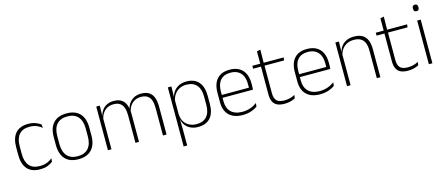

<svg xmlns="http://www.w3.org/2000/svg" viewBox="-52 -1277 4799 2067"><g transform="rotate(-15 2347.5 -243.5)"><path d="M245 10Q150 10 102.5 -44.2Q55 -98.5 55 -199.5V-287.5Q55 -388.5 102.5 -442.5Q150 -496.5 245 -496.5Q278.5 -496.5 304.8 -489.5Q331 -482.5 350.5 -472.2Q370 -462 383 -451.5L387 -413.5Q363.5 -434 330 -448.2Q296.5 -462.5 248.5 -462.5Q172 -462.5 133.2 -417.5Q94.5 -372.5 94.5 -287V-200.5Q94.5 -116 133.2 -70.5Q172 -25 250 -25Q299.5 -25 333.5 -39.5Q367.5 -54 391 -74L386.5 -35.5Q366 -19 331.5 -4.5Q297 10 245 10Z M672 12Q574.5 12 524.2 -43Q474 -98 474 -201V-286.5Q474 -389.5 524.5 -444Q575 -498.5 672 -498.5Q769 -498.5 819.8 -444Q870.5 -389.5 870.5 -286.5V-201Q870.5 -98 819.8 -43Q769 12 672 12ZM672 -21.5Q749 -21.5 789.8 -67.2Q830.5 -113 830.5 -199.5V-288Q830.5 -374 790 -419.5Q749.5 -465 672 -465Q594.5 -465 554 -419.5Q513.5 -374 513.5 -288V-199.5Q513.5 -113 554 -67.2Q594.5 -21.5 672 -21.5Z M1614.5 0V-308.5Q1614.5 -356.5 1602.8 -391Q1591 -425.5 1564 -444Q1537 -462.5 1492 -462.5Q1450.5 -462.5 1419.5 -445Q1388.5 -427.5 1369.2 -397.2Q1350 -367 1344 -328.5L1332.5 -361.5H1339.5Q1345 -396.5 1365.5 -427.5Q1386 -458.5 1420.2 -477.5Q1454.5 -496.5 1503 -496.5Q1558 -496.5 1591.2 -474.5Q1624.5 -452.5 1639.5 -411.2Q1654.5 -370 1654.5 -312V0ZM1001 0V-486.5H1040.5L1038 -362L1040.5 -360.5V0ZM1308 0V-308Q1308 -356.5 1296 -391Q1284 -425.5 1257.5 -444Q1231 -462.5 1186 -462.5Q1143.5 -462.5 1112.2 -444.5Q1081 -426.5 1062.2 -395.2Q1043.5 -364 1037 -324L1025 -356H1036Q1041 -394 1060.8 -426Q1080.5 -458 1114.5 -477.2Q1148.5 -496.5 1197 -496.5Q1263.5 -496.5 1299.2 -462Q1335 -427.5 1344 -359.5Q1346 -348.5 1346.8 -337.5Q1347.5 -326.5 1347.5 -315V0Z M2005.5 10Q1957 10 1919.5 -8.8Q1882 -27.5 1859.5 -61.5Q1837 -95.5 1834.5 -141H1821.5L1837 -177.5Q1839.5 -126.5 1861.5 -92.2Q1883.5 -58 1919 -41Q1954.5 -24 1997.5 -24Q2071.5 -24 2111 -68.2Q2150.5 -112.5 2150.5 -197V-289.5Q2150.5 -374 2111.2 -418.5Q2072 -463 1996.5 -463Q1953.5 -463 1919.8 -445.2Q1886 -427.5 1864.2 -396Q1842.5 -364.5 1835 -322.5L1822 -354H1834Q1839.5 -393.5 1861.2 -425.8Q1883 -458 1919.8 -477.2Q1956.5 -496.5 2007.5 -496.5Q2096.5 -496.5 2143.2 -442.8Q2190 -389 2190 -287.5V-199Q2190 -97 2142.8 -43.5Q2095.5 10 2005.5 10ZM1799 172V-486.5H1838.5L1836 -361L1837 -346V-138.5L1836 -128L1838.5 4.5V172Z M2503 10Q2405 10 2352.5 -41.2Q2300 -92.5 2300 -187V-290.5Q2300 -391.5 2348.5 -445Q2397 -498.5 2490 -498.5Q2552 -498.5 2594.2 -474.2Q2636.5 -450 2658.2 -404.8Q2680 -359.5 2680 -295.5V-278Q2680 -265.5 2679.5 -252.8Q2679 -240 2677.5 -225.5H2641Q2641.5 -245.5 2641.5 -263.2Q2641.5 -281 2641.5 -296Q2641.5 -350.5 2624.2 -388Q2607 -425.5 2573.2 -445.2Q2539.5 -465 2490 -465Q2416 -465 2377.5 -421Q2339 -377 2339 -293V-245V-239V-184.5Q2339 -147 2350 -117.5Q2361 -88 2382.2 -67.2Q2403.5 -46.5 2435 -35.5Q2466.5 -24.5 2508 -24.5Q2555 -24.5 2595.5 -38.5Q2636 -52.5 2671.5 -78.5L2667 -40Q2636.5 -17 2594.8 -3.5Q2553 10 2503 10ZM2320 -225.5V-257.5H2667.5V-225.5Z M2970.5 9.5Q2919 9.5 2887.2 -5.8Q2855.5 -21 2840.5 -52.2Q2825.5 -83.5 2825.5 -130.5V-459H2865V-134.5Q2865 -79 2890.8 -52.5Q2916.5 -26 2977.5 -26Q3008 -26 3037.2 -33.2Q3066.5 -40.5 3093 -55.5L3088.5 -18.5Q3065.5 -6 3034.2 1.8Q3003 9.5 2970.5 9.5ZM2738 -443V-475.5H3087L3083 -443ZM2826 -469.5V-612.5L2866 -621L2864 -469.5Z M3365 10Q3267 10 3214.5 -41.2Q3162 -92.5 3162 -187V-290.5Q3162 -391.5 3210.5 -445Q3259 -498.5 3352 -498.5Q3414 -498.5 3456.2 -474.2Q3498.5 -450 3520.2 -404.8Q3542 -359.5 3542 -295.5V-278Q3542 -265.5 3541.5 -252.8Q3541 -240 3539.5 -225.5H3503Q3503.5 -245.5 3503.5 -263.2Q3503.5 -281 3503.5 -296Q3503.5 -350.5 3486.2 -388Q3469 -425.5 3435.2 -445.2Q3401.5 -465 3352 -465Q3278 -465 3239.5 -421Q3201 -377 3201 -293V-245V-239V-184.5Q3201 -147 3212 -117.5Q3223 -88 3244.2 -67.2Q3265.5 -46.5 3297 -35.5Q3328.5 -24.5 3370 -24.5Q3417 -24.5 3457.5 -38.5Q3498 -52.5 3533.5 -78.5L3529 -40Q3498.5 -17 3456.8 -3.5Q3415 10 3365 10ZM3182 -225.5V-257.5H3529.5V-225.5Z M3998 0V-308Q3998 -356 3985 -390.5Q3972 -425 3942.5 -443.8Q3913 -462.5 3863.5 -462.5Q3818 -462.5 3784 -444.5Q3750 -426.5 3729.5 -395.2Q3709 -364 3702 -324L3691 -356H3701Q3706.5 -394 3727.5 -426Q3748.5 -458 3785.5 -477.2Q3822.5 -496.5 3874.5 -496.5Q3934 -496.5 3969.8 -474.2Q4005.5 -452 4021.5 -410.8Q4037.5 -369.5 4037.5 -311.5V0ZM3666 0V-486.5H3705.5L3703 -362.5L3705.5 -361V0Z M4346.5 9.5Q4295 9.5 4263.2 -5.8Q4231.5 -21 4216.5 -52.2Q4201.5 -83.5 4201.5 -130.5V-459H4241V-134.5Q4241 -79 4266.8 -52.5Q4292.5 -26 4353.5 -26Q4384 -26 4413.2 -33.2Q4442.5 -40.5 4469 -55.5L4464.5 -18.5Q4441.5 -6 4410.2 1.8Q4379 9.5 4346.5 9.5ZM4114 -443V-475.5H4463L4459 -443ZM4202 -469.5V-612.5L4242 -621L4240 -469.5Z M4578 0V-486.5H4617.5V0ZM4598 -585.5Q4582.5 -585.5 4574.8 -594.5Q4567 -603.5 4567 -620.5V-624.5Q4567 -641 4574.8 -650Q4582.5 -659 4598 -659Q4613 -659 4620.8 -650Q4628.5 -641 4628.5 -624.5V-620.5Q4628.5 -603 4620.8 -594.2Q4613 -585.5 4598 -585.5Z"/></g></svg>

Font: Anek Latin Medium ExtraLight
Style: Regular
Weight: 250
Version: Version 1.003